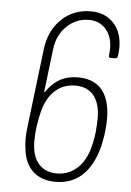

<svg xmlns="http://www.w3.org/2000/svg" viewBox="-52 -747 541 795"><g transform="rotate(5 218.5 -350.0)"><path d="M399 -272Q399 -242 395 -211Q386 -149 376 -126Q354 -61 312 -26.5Q270 8 209 8Q149 8 114 -25Q79 -58 73 -118Q70 -138 70 -158Q70 -178 74 -212L113 -536Q123 -614 172.5 -661Q222 -708 294 -708Q353 -708 388.5 -670Q424 -632 424 -569Q424 -560 422 -540L421 -533Q421 -529 418 -526Q415 -523 411 -523H392Q382 -523 384 -533L385 -541Q386 -548 386 -562Q386 -611 359.5 -641.5Q333 -672 289 -672Q236 -672 197 -634.5Q158 -597 151 -536L130 -361Q129 -358 130.5 -358Q132 -358 134 -360Q181 -431 263 -431Q379 -431 396 -311Q399 -295 399 -272ZM357 -212Q360 -245 360 -270Q360 -329 334 -362.5Q308 -396 256 -396Q211 -396 178 -369.5Q145 -343 129 -295Q119 -266 111 -212Q107 -181 107 -155Q107 -140 108 -133Q111 -84 138 -55.5Q165 -27 211 -27Q256 -27 290.5 -55Q325 -83 342 -137Q352 -171 357 -212Z"/></g></svg>

Font: Barlow Semi Condensed ExLight
Style: Italic
Weight: 275
Width: 4
Italic angle: -7°
Designer: Jeremy Tribby
Foundry: Tribby Type
Version: Version 1.408